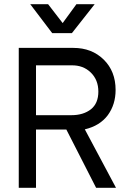

<svg xmlns="http://www.w3.org/2000/svg" viewBox="-20 -894 621 914"><path d="M430.7 -874 322.3 -736.3H228.5L124 -874H209L278.3 -784.2L343.8 -874ZM151.4 -345.7H320.3Q377 -345.7 413.1 -374Q448.2 -402.3 448.2 -458Q448.2 -513.7 412.1 -548.8Q376 -584 320.3 -583H151.4ZM532.2 0H437.5L295.9 -277.3H151.4V0H69.3V-666H329.1Q417 -666 473.6 -610.4Q530.3 -554.7 530.3 -465.8Q530.3 -396.5 493.2 -345.7Q455.1 -294.9 383.8 -278.3Z"/></svg>

Font: BF_TEXT
Style: Regular
Weight: 400
Foundry: EA DICE
Version: Version 1.404